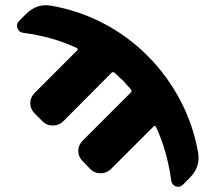

<svg xmlns="http://www.w3.org/2000/svg" viewBox="-20 -535 824 748"><path d="M752 61Q761 116 719 158L692 185Q680 197 664.5 191Q649 185 647 168Q631 52 588 -40Q584 -48 578 -42L412 124Q395 140 371.5 140Q348 140 332 124L302 93Q285 76 285 53Q285 30 302 13L490 -175Q495 -180 490 -187L460 -220Q449 -231 427 -251Q419 -257 414 -251L226 -62Q209 -46 185.5 -46Q162 -46 146 -62L115 -93Q98 -110 98 -133Q98 -156 115 -173L281 -339Q286 -344 279 -348Q186 -392 71 -407Q54 -409 48 -425Q42 -441 54 -453L81 -480Q123 -522 178 -513Q284 -495 381 -445Q478 -395 555.5 -317Q633 -239 683.5 -142Q734 -45 752 61Z"/></svg>

Font: Rounded Mplus 1c ExtraBold
Style: Regular
Weight: 800
Version: Version 1.059.20150529